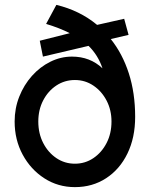

<svg xmlns="http://www.w3.org/2000/svg" viewBox="-20 -760 614 787"><path d="M287 7Q218 7 162 -29Q106 -65 73 -126Q40 -187 40 -262Q40 -316 59 -364Q78 -412 111 -449Q144 -486 186.5 -507Q229 -528 275 -528Q349 -528 400 -480Q382 -534 343 -572L156 -528L143 -593L266 -624Q225 -645 169 -662L211 -740Q307 -717 378 -658L489 -683L507 -617L434 -600Q482 -540 508 -459.5Q534 -379 534 -281Q534 -196 502.5 -131Q471 -66 415 -29.5Q359 7 287 7ZM287 -89Q329 -89 363 -112Q397 -135 417 -174Q437 -213 437 -262Q437 -309 417 -347.5Q397 -386 363 -409Q329 -432 287 -432Q245 -432 211 -409.5Q177 -387 157 -348.5Q137 -310 137 -262Q137 -213 157 -174Q177 -135 211 -112Q245 -89 287 -89Z"/></svg>

Font: Readex Pro
Style: Regular
Weight: 400
Designer: Bonnie Shaver-Troup, Thomas Jockin
Foundry: Lexend
Version: Version 1.204; ttfautohint (v1.8.4.7-5d5b)